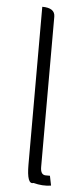

<svg xmlns="http://www.w3.org/2000/svg" viewBox="-56 -827 379 868"><g transform="rotate(5 133.5 -393.0)"><path d="M210 7Q171 13 130 2Q100 13 100 -79V-795Q158 -795 158 -755V-73Q158 -37 182 -37H201L210 7Z"/></g></svg>

Font: Swei Half Moon CJK SC
Style: Light
Weight: 300
Version: Version 2.071